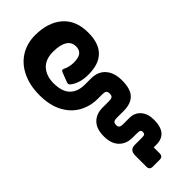

<svg xmlns="http://www.w3.org/2000/svg" viewBox="-38 -861 1242 1242"><g transform="rotate(45 583.0 -240.0)"><path d="M26 -240Q26 -356 85.5 -425.5Q145 -495 258 -495Q451 -495 451 -303Q451 -226 415 -179Q408 -168 398 -168Q391 -168 387 -170L320 -196Q309 -201 309 -209Q309 -212 312 -218Q329 -252 329 -292Q329 -335 313.5 -355.5Q298 -376 265 -376Q225 -376 204.5 -342.5Q184 -309 184 -245Q184 -176 224 -140Q264 -104 330 -104Q407 -104 443.5 -140Q480 -176 480 -241V-296Q480 -361 520.5 -396Q561 -431 630 -431Q710 -431 744 -397.5Q778 -364 778 -299V-233Q778 -216 784.5 -207.5Q791 -199 807 -199Q824 -199 830 -207.5Q836 -216 836 -234V-292Q836 -339 868.5 -368Q901 -397 957 -397Q1082 -397 1082 -293V-269H1137Q1166 -269 1166 -239V-177Q1166 -147 1137 -147H1036Q984 -147 984 -193V-260Q984 -277 979.5 -283.5Q975 -290 962 -290Q950 -290 945.5 -283Q941 -276 941 -258V-218Q941 -160 905.5 -125.5Q870 -91 804 -91Q735 -91 700.5 -125.5Q666 -160 666 -217V-275Q666 -297 659.5 -305.5Q653 -314 635 -314Q617 -314 610.5 -305.5Q604 -297 604 -275V-236Q604 -167 572.5 -110Q541 -53 477.5 -19Q414 15 320 15Q232 15 165 -17Q98 -49 62 -107Q26 -165 26 -240Z"/></g></svg>

Font: Mitr Medium
Style: Regular
Weight: 500
Designer: Thanarat Vachiruckul
Foundry: Cadson Demak
Version: Version 1.003